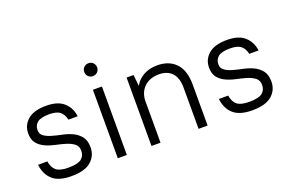

<svg xmlns="http://www.w3.org/2000/svg" viewBox="-89 -997 1989 1318"><g transform="rotate(-20 905.5 -337.5)"><path d="M245 7Q153 7 108 -33.5Q63 -74 55 -145H123Q130 -99 156.5 -77Q183 -55 245 -55Q314 -55 340.5 -76Q367 -97 367 -135Q367 -168 344.5 -185.5Q322 -203 288.5 -213.5Q255 -224 216 -232Q177 -240 143.5 -255Q110 -270 87.5 -296.5Q65 -323 65 -370Q65 -429 109.5 -468Q154 -507 245 -507Q330 -507 373.5 -467.5Q417 -428 425 -365H357Q349 -403 324.5 -424Q300 -445 245 -445Q183 -445 158 -424.5Q133 -404 133 -370Q133 -340 155.5 -324.5Q178 -309 211.5 -299.5Q245 -290 284 -282Q323 -274 356.5 -258Q390 -242 412.5 -213.5Q435 -185 435 -135Q435 -73 389 -33Q343 7 245 7Z M585 -500H651V0H585ZM618 -588Q598 -588 584.5 -601.5Q571 -615 571 -635Q571 -655 584.5 -668.5Q598 -682 618 -682Q638 -682 651.5 -668.5Q665 -655 665 -635Q665 -615 651.5 -601.5Q638 -588 618 -588Z M831 -500H882L890 -418Q915 -461 957.5 -484Q1000 -507 1056 -507Q1142 -507 1191.5 -455Q1241 -403 1241 -300V0H1175V-300Q1175 -373 1141 -409Q1107 -445 1046 -445Q980 -445 939.5 -407Q899 -369 897 -306V0H831Z M1566 7Q1474 7 1429 -33.5Q1384 -74 1376 -145H1444Q1451 -99 1477.5 -77Q1504 -55 1566 -55Q1635 -55 1661.5 -76Q1688 -97 1688 -135Q1688 -168 1665.5 -185.5Q1643 -203 1609.5 -213.5Q1576 -224 1537 -232Q1498 -240 1464.5 -255Q1431 -270 1408.5 -296.5Q1386 -323 1386 -370Q1386 -429 1430.5 -468Q1475 -507 1566 -507Q1651 -507 1694.5 -467.5Q1738 -428 1746 -365H1678Q1670 -403 1645.5 -424Q1621 -445 1566 -445Q1504 -445 1479 -424.5Q1454 -404 1454 -370Q1454 -340 1476.5 -324.5Q1499 -309 1532.5 -299.5Q1566 -290 1605 -282Q1644 -274 1677.5 -258Q1711 -242 1733.5 -213.5Q1756 -185 1756 -135Q1756 -73 1710 -33Q1664 7 1566 7Z"/></g></svg>

Font: Retni Sans
Style: Regular
Weight: 400
Designer: Vitaly Kuzmin
Foundry: ParaType Ltd.
Version: Version 1.00;March 2, 2019;FontCreator 11.5.0.2425 64-bit; t